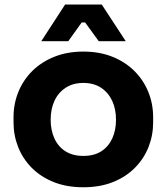

<svg xmlns="http://www.w3.org/2000/svg" viewBox="-20 -790 720 830"><path d="M340.2 19.5Q268 19.5 212 -3Q156 -25.5 117.2 -64.6Q78.5 -103.8 58.5 -154.2Q38.5 -204.8 38.5 -261V-283.5Q38.5 -341.2 59.4 -392.6Q80.2 -444 119.5 -483.1Q158.8 -522.2 214.8 -544.6Q270.8 -567 340.2 -567Q410.5 -567 466.1 -544.6Q521.8 -522.2 561 -483.1Q600.2 -444 621.1 -392.6Q642 -341.2 642 -283.5V-261Q642 -204.8 622 -154.2Q602 -103.8 563.2 -64.6Q524.5 -25.5 468.5 -3Q412.5 19.5 340.2 19.5ZM340.2 -116Q386.8 -116 418 -136.1Q449.2 -156.2 465.4 -191.9Q481.5 -227.5 481.5 -272.2Q481.5 -318.8 464.9 -354.4Q448.2 -390 416.6 -410.8Q385 -431.5 340.2 -431.5Q295.8 -431.5 264 -410.8Q232.2 -390 215.6 -354.4Q199 -318.8 199 -272.2Q199 -227.5 215.1 -191.9Q231.2 -156.2 262.9 -136.1Q294.5 -116 340.2 -116ZM158.5 -612 261.5 -770.5H419.8L523.5 -612H406.8L348 -693H333.2L275.2 -612Z"/></svg>

Font: SVN-Sora Variable
Style: Regular
Weight: 400
Designer: Jonathan Barnbrook, Julián Moncada
Foundry: Barnbrook Fonts
Version: Version 2.000 - Viet hoa boi STYLEno.1 Fonts